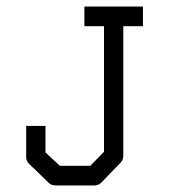

<svg xmlns="http://www.w3.org/2000/svg" viewBox="-20 -617 532 587"><path d="M60 -232H119V-151L163 -110H256L298 -153V-537H238V-597H417V-537H357V-141Q357 -128 349 -120L290 -59Q281 -50 268 -50H150Q137 -50 129 -58L69 -116Q60 -125 60 -137Z"/></svg>

Font: IBM 3270 Semi-Condensed
Style: Condensed
Weight: 400
Monospace: yes
Version: Version 2.3.1